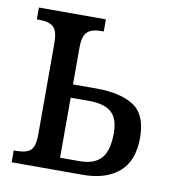

<svg xmlns="http://www.w3.org/2000/svg" viewBox="-66 -595 596 655"><g transform="rotate(10 232.0 -268.0)"><path d="M17 -41H25Q61 -41 75.5 -54.5Q90 -68 90 -108V-425Q90 -468 74.5 -481.5Q59 -495 27 -495H17V-536H249V-494H239Q208 -494 192.5 -480Q177 -466 177 -425V-298H258Q342 -298 388 -268Q434 -238 434 -158Q434 -78 388.5 -39Q343 0 263 0H17ZM245 -44Q295 -44 319 -70.5Q343 -97 343 -158Q343 -208 318.5 -230Q294 -252 241 -252H177V-44Z"/></g></svg>

Font: Noto Serif Cond
Style: Regular
Weight: 400
Width: 3
Designer: Monotype Design Team
Foundry: Monotype Imaging Inc.
Version: Version 1.001